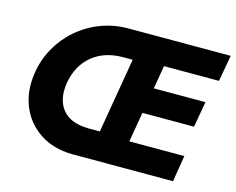

<svg xmlns="http://www.w3.org/2000/svg" viewBox="-98 -844 1212 988"><g transform="rotate(15 508.0 -350.0)"><path d="M534 -550 466 -150H403Q307 -152 265 -206Q223 -260 238 -350Q255 -443 318.5 -496Q382 -549 481 -550ZM919 -140H626L653 -299H928L952 -436H677L698 -560H991L1016 -700H466Q390 -699 322 -672.5Q254 -646 200 -599Q146 -552 110.5 -488.5Q75 -425 64 -350Q50 -253 82.5 -174.5Q115 -96 186 -49Q257 -2 356 0H896Z"/></g></svg>

Font: Jost* 700 Bold Italic
Style: Bold Italic
Weight: 700
Italic angle: -10°
Version: Version 3.200; ttfautohint (v0.97) -l 8 -r 50 -G 200 -x 14 -